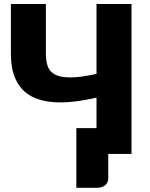

<svg xmlns="http://www.w3.org/2000/svg" viewBox="-20 -748 730 933"><path d="M619 0H506V118.5Q506 139.5 491.2 152Q476.5 164.5 453 164.5H351V-125.5H449V-273.5Q389.5 -260 335.8 -254Q282 -248 235.8 -252Q189.5 -256 152 -271Q114.5 -286 88 -314.2Q61.5 -342.5 47.2 -385Q33 -427.5 33 -486.5V-728.5H203V-486Q203 -450.5 212.5 -424.5Q222 -398.5 249 -385Q276 -371.5 324 -371.8Q372 -372 449 -389V-728.5H619Z"/></svg>

Font: Lato Black
Style: Regular
Weight: 900
Designer: Lukasz Dziedzic
Foundry: tyPoland Lukasz Dziedzic
Version: Version 2.007; 2014-02-27